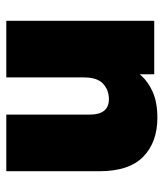

<svg xmlns="http://www.w3.org/2000/svg" viewBox="25 -535 520 610"><g transform="rotate(-90 285.0 -230.0)"><path d="M216 10Q138 10 92 -35Q46 -80 46 -174V-470H226V-203Q226 -175 238 -159.5Q250 -144 275 -144Q304 -144 324 -162.5Q344 -181 344 -223V-470H524V0H354V-46Q332 -20 298.5 -5Q265 10 216 10Z"/></g></svg>

Font: Celebes Black
Style: Regular
Weight: 900
Designer: Anugrah Pasau
Foundry: Lafontype
Version: Version 1.000; ttfautohint (v1.8.4)